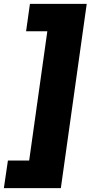

<svg xmlns="http://www.w3.org/2000/svg" viewBox="-68 -847 469 994"><path d="M381 -827H87L67 -685H177L83 -16H-27L-48 127H247Z"/></svg>

Font: Fira Sans Heavy
Style: Italic
Weight: 900
Italic angle: -8°
Designer: bBox Type GmbH & Carrois Corporate GbR & Edenspiekermann AG
Foundry: bBox Type GmbH & Carrois Corporate GbR & Edenspiekermann AG
Version: Version 4.301;PS 004.301;hotconv 1.0.88;makeotf.lib2.5.64775